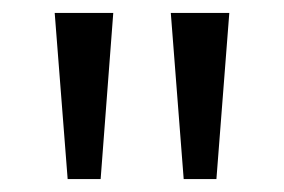

<svg xmlns="http://www.w3.org/2000/svg" viewBox="-20 -734 441 298"><path d="M335.9 -713.9 315.9 -456.1H265.1L245.1 -713.9ZM155.8 -713.9 136.2 -456.1H85L64.9 -713.9Z"/></svg>

Font: OpenSans-Regular
Style: Regular
Weight: 400
Foundry: Ascender Corporation
Version: Version 1.10